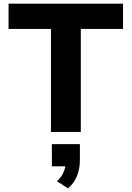

<svg xmlns="http://www.w3.org/2000/svg" viewBox="-20 -725 723 1055"><path d="M260 0V-566H27V-705H656V-566H424V0ZM354 310 293 271Q318 248 329.5 220.5Q341 193 341 170L372 189H265V67H419V154Q419 200 404 239.5Q389 279 354 310Z"/></svg>

Font: Nunito Sans 7pt ExtraBold
Style: Regular
Weight: 800
Designer: Vernon Adams
Foundry: Vernon Adams
Version: Version 3.101;gftools[0.9.27]